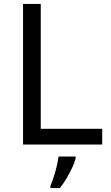

<svg xmlns="http://www.w3.org/2000/svg" viewBox="-20 -734 564 975"><path d="M97 0V-714H187V-80H499V0ZM364 70Q360 88 347.5 115.5Q335 143 318.5 171Q302 199 284 221H236V209Q244 192 252.5 165.5Q261 139 268 110.5Q275 82 277 61H364Z"/></svg>

Font: Noto Sans Shavian
Style: Regular
Weight: 400
Designer: Monotype Design Team
Foundry: Monotype Imaging Inc.
Version: Version 2.001; ttfautohint (v1.8.4.7-5d5b)